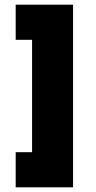

<svg xmlns="http://www.w3.org/2000/svg" viewBox="-20 -760 411 820"><path d="M292 40V-740H47V-590H117V-110H47V40Z"/></svg>

Font: Raleway Black
Style: Regular
Weight: 900
Designer: Matt McInerney, Pablo Impallari, Rodrigo Fuenzalida
Foundry: Matt McInerney, Pablo Impallari, Rodrigo Fuenzalida
Version: Version 3.000g; ttfautohint (v1.5) -l 8 -r 28 -G 28 -x 14 -D